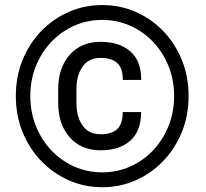

<svg xmlns="http://www.w3.org/2000/svg" viewBox="-20 -741 826 770"><path d="M43.5 -356Q43.5 -433.6 70.3 -500Q97.2 -566.4 145 -616Q192.9 -665.5 255.6 -693.1Q318.4 -720.7 390.1 -720.7Q461.9 -720.7 524.7 -693.1Q587.4 -665.5 635 -616Q682.6 -566.4 709.5 -500Q736.3 -433.6 736.3 -356Q736.3 -278.3 709.5 -211.9Q682.6 -145.5 635 -95.7Q587.4 -45.9 524.7 -18.1Q461.9 9.8 390.1 9.8Q318.4 9.8 255.6 -18.1Q192.9 -45.9 145 -95.7Q97.2 -145.5 70.3 -211.9Q43.5 -278.3 43.5 -356ZM101.6 -356Q101.6 -291 124 -235.4Q146.5 -179.7 186 -137.9Q225.6 -96.2 277.8 -73Q330.1 -49.8 390.1 -49.8Q449.7 -49.8 502 -73Q554.2 -96.2 593.8 -137.9Q633.3 -179.7 655.8 -235.4Q678.2 -291 678.2 -356Q678.2 -420.9 655.8 -476.3Q633.3 -531.7 593.8 -573.2Q554.2 -614.7 502 -637.9Q449.7 -661.1 390.1 -661.1Q330.1 -661.1 277.8 -637.9Q225.6 -614.7 186 -573.2Q146.5 -531.7 124 -476.3Q101.6 -420.9 101.6 -356ZM472.2 -291.5H545.9Q545.9 -214.8 502.2 -176.5Q458.5 -138.2 383.3 -138.2Q305.2 -138.2 259.3 -190.7Q213.4 -243.2 213.4 -327.1V-384.3Q213.4 -468.3 259.3 -520.8Q305.2 -573.2 383.3 -573.2Q458.5 -573.2 502.4 -535.2Q546.4 -497.1 546.4 -420.4H472.7Q472.7 -467.8 450 -488.3Q427.2 -508.8 383.3 -508.8Q335.9 -508.8 311.3 -473.9Q286.6 -439 286.6 -384.8V-327.1Q286.6 -272.5 311.3 -237.5Q335.9 -202.6 383.3 -202.6Q427.2 -202.6 449.7 -222.9Q472.2 -243.2 472.2 -291.5Z"/></svg>

Font: Vazirmatn RD UI FD SemiBold
Style: Regular
Weight: 600
Designer: Saber Rastikerdar
Foundry: Saber Rastikerdar
Version: Version 33.003